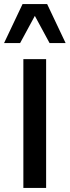

<svg xmlns="http://www.w3.org/2000/svg" viewBox="-56 -925 343 945"><path d="M59 0V-634H171V0ZM188 -713 84 -905H176L267 -713ZM-36 -713 55 -905H147L43 -713Z"/></svg>

Font: Matangi
Style: Bold
Weight: 700
Designer: Prashant Pant
Foundry: The Graphic Ant
Version: Version 3.002